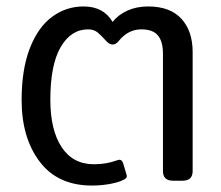

<svg xmlns="http://www.w3.org/2000/svg" viewBox="-20 -560 684 595"><path d="M47 -250Q47 -345 72.5 -410.5Q98 -476 141.5 -508Q185 -540 239 -540Q301 -540 329 -492Q346 -514 374.5 -527Q403 -540 439 -540Q507 -540 542 -502Q577 -464 577 -399V-30Q577 0 546 0H516Q485 0 485 -30V-394Q485 -431 469.5 -450Q454 -469 418 -469Q377 -469 348 -433Q339 -422 329 -422Q319 -422 309 -433Q294 -450 282.5 -459.5Q271 -469 253 -469Q200 -469 168 -414Q136 -359 136 -251Q136 -157 171 -104Q206 -51 271 -51Q310 -51 342 -63L350 -65Q358 -65 362 -53L372 -19Q373 -17 373 -14Q373 -11 370.5 -8Q368 -5 363 -3Q348 5 321 10Q294 15 265 15Q159 15 103 -59Q47 -133 47 -250Z"/></svg>

Font: Mitr Light
Style: Regular
Weight: 300
Designer: Thanarat Vachiruckul
Foundry: Cadson Demak
Version: Version 1.002